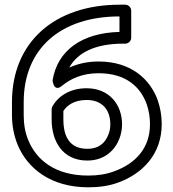

<svg xmlns="http://www.w3.org/2000/svg" viewBox="-20 -763 735 818"><path d="M489 -693V-627C330 -623 225 -549 204 -421C204 -421 208 -367 245 -398C280 -427 330 -451 400 -451C517 -451 579 -392 605 -319C614 -293 619 -265 619 -234C619 -131 557 -66 466 -33C434 -21 398 -15 356 -15C215 -15 135 -81 100 -167C87 -198 81 -234 81 -273V-328C81 -558 241 -693 489 -693ZM31 -328V-273C31 -228 39 -187 54 -149C96 -45 197 35 356 35C402 35 445 29 483 15C588 -23 669 -107 669 -234C669 -270 663 -304 652 -336C619 -427 537 -501 400 -501C351 -501 311 -491 275 -475C310 -538 384 -577 505 -577H514C525 -577 539 -587 539 -602V-718C539 -729 529 -743 514 -743H490C213 -743 31 -584 31 -328ZM352 -79C427 -79 471 -125 489 -173C496 -192 500 -212 500 -233C500 -319 444 -387 349 -387C278 -387 227 -353 203 -309C201 -305 200 -301 200 -297V-254C200 -163 245 -79 352 -79ZM450 -233C450 -217 447 -203 442 -190C429 -156 403 -129 352 -129C280 -129 250 -177 250 -254V-290C266 -315 297 -337 349 -337C414 -337 450 -297 450 -233Z"/></svg>

Font: Asimov
Style: XWidOu
Weight: 500
Designer: Google
Version: Version 2.000980; 2014